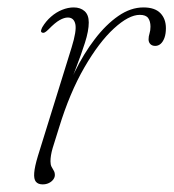

<svg xmlns="http://www.w3.org/2000/svg" viewBox="-20 -476 456 504"><path d="M90.5 -390.5Q87 -392 87.8 -395.8Q88.5 -399.5 91 -404.5Q100.5 -420.5 114 -432.2Q127.5 -444 143 -450.2Q158.5 -456.5 173.5 -456.5Q191 -456.5 202 -446.8Q213 -437 213 -417Q213 -395 203 -363.8Q193 -332.5 180 -299Q167 -265.5 156.5 -236Q146 -206.5 144.5 -188L137.5 -187Q152.5 -238.5 176 -286.8Q199.5 -335 228.8 -373.2Q258 -411.5 290.5 -434Q323 -456.5 356.5 -456.5Q386.5 -456.5 401 -441.5Q415.5 -426.5 415.5 -402Q415.5 -387.5 411.8 -377Q408 -366.5 401.8 -361Q395.5 -355.5 387.5 -355.5Q379.5 -355.5 374.8 -360.2Q370 -365 370 -372.5Q370 -380.5 372.5 -388.2Q375 -396 375 -406Q375 -420 369 -428.5Q363 -437 347 -437Q318 -437 279 -401.2Q240 -365.5 201.5 -299Q163 -232.5 135 -141Q124 -107 118.2 -87.2Q112.5 -67.5 112.5 -52.5Q112.5 -44 115.2 -38.5Q118 -33 121 -28.2Q124 -23.5 124 -16.5Q124 -10.5 119.8 -4.8Q115.5 1 108.2 4.5Q101 8 92 8Q80 8 74.2 1Q68.5 -6 69.8 -22.2Q71 -38.5 79.5 -66.5L168 -351.5Q181.5 -395 177.8 -412.5Q174 -430 158 -430Q148.5 -430 136.5 -423.2Q124.5 -416.5 107.5 -399Q102 -393.5 98 -391.2Q94 -389 90.5 -390.5Z"/></svg>

Font: Fraunces Thin
Style: Italic
Weight: 250
Italic angle: -16°
Version: Version 1.000;[b76b70a41]